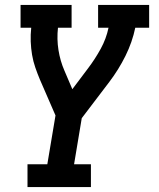

<svg xmlns="http://www.w3.org/2000/svg" viewBox="-20 -550 640 775"><path d="M91 205V113H171L204 -84L141 -229Q131 -253 122.5 -277.5Q114 -302 109.5 -328.5Q105 -355 104 -382.5Q103 -410 106 -438H63V-530H269V-438H214Q209 -392 216 -348Q223 -304 240 -265L272 -190L336 -275Q364 -312 386.5 -353Q409 -394 418 -438H376V-530H582V-438H526Q514 -380 486.5 -324.5Q459 -269 421 -219L310 -73L279 113H347V205Z"/></svg>

Font: Iosevka Curly Slab SmBdExObl
Style: Regular
Weight: 600
Width: 7
Italic angle: -9°
Monospace: yes
Designer: Belleve Invis
Foundry: Belleve Invis
Version: Version 11.1.0; ttfautohint (v1.8.3)